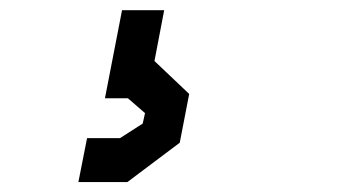

<svg xmlns="http://www.w3.org/2000/svg" viewBox="-20 -44 660 376"><path d="M133.5 312.5H229.5L332 235.5L350.5 140L282.5 75.5L301.5 -24H219L185.5 148.5H230.5L264 177.5L259.5 198L215 226.5H150.5Z"/></svg>

Font: Monaspace Krypton
Style: Bold Italic
Weight: 700
Italic angle: -11°
Designer: Riley Cran & the Lettermatic Team
Foundry: Lettermatic
Version: Version 1.101 (Monaspace Krypton)